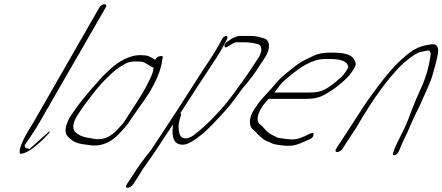

<svg xmlns="http://www.w3.org/2000/svg" viewBox="-20 -714 2094 909"><path d="M153.9 -112 480.6 -679C486 -688 483 -694 475 -694C467 -694 456 -688 450.6 -679L136.8 -132C61.7 -16 69.9 14 77.9 14C103.9 14 151.2 -17 213.5 -85L215.4 -94L116.7 -6C121.2 -11 107.7 -12 106.7 -12C99.7 -12 94.6 -22 97.6 -28C108 -43 136.2 -84 153.9 -112Z M707.4 -394C706.4 -392 706.5 -386 704 -375C701.6 -364 691.3 -341 672.6 -305C653.8 -269 618.3 -215 571.5 -143C562.8 -129 547.3 -112 525.1 -90C494 -60 458.5 -49 418.1 -58C379.4 -65 364.4 -65 334.7 -90C320.6 -108 325.4 -136 349.6 -173C390.1 -235 451.3 -313 487.5 -346C496.3 -354 505.4 -363 515.8 -373C535.7 -391 549.6 -398 572.7 -412C585.5 -420 601.1 -423 622.7 -423C650.7 -423 658.7 -423 678.8 -409C692.4 -400 700.9 -395 707.4 -394ZM714.6 -431C711.6 -433 707.6 -435 703.1 -438C685.5 -447 681.5 -453 640.5 -453C596.9 -453 541.5 -424 505.7 -390L475.4 -362C466.3 -353 454 -340 441.7 -325C397.8 -277 354.2 -225 318.6 -171C295.4 -136 287.1 -107 291.7 -84C293.3 -75 303.4 -63 324 -48C332.1 -42 346.1 -36 367.1 -32L396.2 -28C449.5 -18 495.4 -33 538.3 -75C563.8 -101 581.7 -122 591.6 -137C620.1 -181 646.8 -214 686.8 -275C716.4 -325 734.6 -366 741.4 -398C743.3 -406 747.2 -414 746.2 -420L750.1 -440C752.5 -449 746.5 -451 732.5 -447C725.5 -445 720.1 -440 714.6 -431Z M1031 -529 1015.2 -499C1012 -493 1007.7 -486 1002.9 -478C990.7 -459 984.3 -447 970.8 -427C941.1 -384 924.1 -355 887.6 -299C847.6 -238 830.2 -208 795.3 -156C770.3 -119 720 -40 694.6 -3C657.5 42 636.2 73 603.6 123L579.4 160C573.9 169 576 175 584 175C592 175 603.9 169 609.4 160L633.6 123C645 106 652.3 91 664.2 75C688.5 42 702.7 20 729.7 -20C756.6 -60 776.4 -92 801 -128C800.6 -127 799.9 -125 799.1 -123C790.2 -60 806 -29 844.4 -29C862 -29 883.6 -39 910.3 -58C921 -67 931 -74 940.1 -81C968.4 -106 996.6 -135 1024.8 -166C1064.5 -210 1067.7 -212 1129.2 -297C1153 -323 1180.7 -359 1210.3 -405L1234.6 -442C1261.8 -483 1258.9 -524 1230.9 -532L1214.3 -537C1200.3 -541 1182.8 -544 1163.8 -544H1116.9C1104.1 -544 1087.4 -538 1067.9 -525L1055.9 -517C1036.8 -505 1039.3 -481 1057.6 -493L1071.6 -502C1084.3 -510 1093.1 -514 1099.5 -514H1143C1154 -514 1164 -512 1173.5 -511C1184.1 -510 1195.1 -506 1203.1 -504C1215.6 -501 1218.7 -485 1216.8 -471L1212.4 -458C1211 -453 1208 -447 1204.6 -442L1180.3 -405C1138.3 -340 1119.1 -318 1089.4 -275C1040.9 -211 1042.1 -214 1009.5 -178C973 -138 936.4 -104 898.5 -75C884.6 -64 870.6 -59 858.6 -59C854.6 -59 852.2 -59 849.4 -60C833.8 -63 825.3 -82 825.5 -117C825.4 -127 828.5 -143 836 -166C838.8 -173 837.9 -177 833.5 -178C859.3 -219 956.8 -369 987.3 -414C998.8 -431 1007.1 -444 1011.9 -452C1021 -467 1031.7 -484 1039.2 -499L1055 -529C1059 -537 1056.9 -544 1050.5 -544C1044.1 -544 1035 -537 1031 -529Z M1279.4 -276C1293.6 -294 1305.1 -311 1319 -326C1325.8 -333 1343.7 -348 1374 -372C1405.8 -398 1440.9 -418 1480.8 -430C1491.6 -433 1509.2 -435 1534 -435C1570.5 -435 1613.5 -431 1624.1 -410C1630.7 -397 1632.2 -398 1616.4 -374C1609.5 -364 1601.6 -354 1591.1 -345C1558.8 -316 1532.4 -297 1512.1 -288C1496.9 -280 1474.5 -276 1444.9 -276ZM1251.6 -246H1429.1C1469.9 -246 1496.7 -251 1540.1 -280C1567.5 -295 1625.7 -342 1646.4 -374C1668.2 -408 1667.1 -412 1658 -430C1643.8 -458 1607.2 -465 1546.2 -465C1512.2 -465 1485.4 -460 1464.7 -450C1449.9 -443 1434 -435 1419.2 -428C1392.5 -415 1357.5 -385 1334 -366C1306.9 -344 1294.2 -330 1262.3 -292C1227.1 -253 1214.6 -244 1185.5 -199C1166.2 -170 1159.4 -144 1165.1 -121C1169.2 -103 1185.7 -96 1196.3 -83C1204.4 -73 1215 -66 1224.5 -57C1233.1 -48 1258.7 -41 1270.2 -34C1276.7 -31 1298 -27 1332.9 -24H1352.9C1371.3 -24 1394.8 -31 1426.3 -46L1448.7 -56C1458.6 -61 1463.4 -67 1464.5 -76C1465.7 -91 1452.5 -84 1428.6 -72C1403 -60 1383.1 -54 1367.1 -54C1343.1 -54 1322.3 -58 1304.6 -60C1287.8 -62 1290.2 -66 1270.9 -74C1258.4 -79 1243.8 -90 1228.2 -109C1223.6 -114 1220.1 -119 1214.6 -122C1192.4 -136 1195.2 -168 1220.4 -207C1232.8 -226 1241.2 -233 1251.6 -246Z M1600.8 -9 1670.1 -115C1706.9 -179 1745 -239 1785.8 -294C1823.1 -344 1832.3 -353 1861.3 -386C1883.5 -412 1932.1 -452 1961.9 -465C1974.4 -470 1990.9 -471 2005.8 -475C2016.8 -475 2020.4 -466 2018 -449C2010.4 -397 1997.3 -350 1977.1 -305C1969.2 -287 1959.4 -267 1951 -246C1931.2 -196 1934 -207 1914.3 -153C1905.2 -128 1890.2 -96 1870.1 -57C1857 -32 1847.9 -11 1842 8C1831.8 28 1858.5 25 1868.4 2C1876.3 -16 1885.4 -41 1897.6 -64C1905.1 -79 1910.3 -90 1913.4 -98C1922.1 -120 1930.4 -135 1940.7 -160C1954 -189 1967.3 -212 1978.6 -239C1993.8 -276 2017 -321 2026.7 -355C2037 -390 2046.7 -424 2053.9 -463C2057.2 -494 2046.1 -508 2021.1 -504C1991.1 -500 1968.7 -495 1936.8 -477C1919.6 -465 1908.5 -457 1902.1 -451C1896.1 -446 1891 -441 1885 -436C1871.1 -423 1860.7 -415 1846 -398C1812.2 -361 1777.7 -318 1743.2 -269C1717.8 -237 1686 -186 1640.1 -115L1570.8 -9C1565.9 -1 1568.5 6 1576.5 6C1584.5 6 1595.9 -1 1600.8 -9Z"/></svg>

Font: MewTooHand
Style: UltimateCondIta
Weight: 400
Designer: Mew Too, Robert Jablonski
Version: Version 0.77